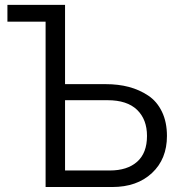

<svg xmlns="http://www.w3.org/2000/svg" viewBox="-20 -751 733 771"><path d="M9.8 -664.1V-731.4H241.2V-413.1H404.3Q455.1 -413.1 497.6 -401.9Q540 -390.6 575.2 -367.2Q610.4 -343.8 630.4 -302.2Q650.4 -260.7 650.4 -205.1Q650.4 -112.3 590.3 -56.2Q530.3 0 430.7 0H163.1V-664.1ZM241.2 -66.4H420.9Q491.2 -66.4 530.8 -101.6Q570.3 -136.7 570.3 -205.1Q570.3 -271.5 530.3 -310.1Q490.2 -348.6 412.1 -348.6H241.2Z"/></svg>

Font: Gothic A1
Style: Regular
Weight: 400
Designer: HanYang I&C Co.,Ltd.
Foundry: HanYang I&C Co.,Ltd.
Version: Version 2.50